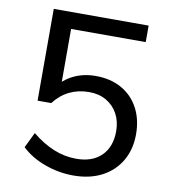

<svg xmlns="http://www.w3.org/2000/svg" viewBox="-81 -782 762 859"><g transform="rotate(10 300.0 -352.5)"><path d="M309 7Q243 7 179.5 -16Q116 -39 73 -80L107 -150Q156 -110 206 -89.5Q256 -69 309 -69Q382 -69 423 -109.5Q464 -150 464 -221Q464 -266 445.5 -300Q427 -334 393.5 -353.5Q360 -373 315 -373Q266 -373 226 -353.5Q186 -334 156 -295H94V-712H525V-637H186V-361L157 -364Q186 -405 231 -427Q276 -449 332 -449Q400 -449 450 -420.5Q500 -392 527 -341Q554 -290 554 -223Q554 -155 524 -103Q494 -51 439 -22Q384 7 309 7Z"/></g></svg>

Font: Muli Medium
Style: Regular
Weight: 500
Designer: Vernon Adams
Foundry: Vernon Adams
Version: Version 2.100; ttfautohint (v1.8.1.43-b0c9)